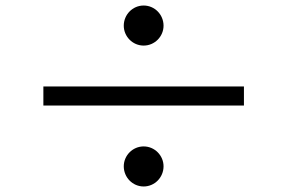

<svg xmlns="http://www.w3.org/2000/svg" viewBox="-20 -723 1040 695"><path d="M500 -703C460 -703 428 -670 428 -630C428 -591 460 -558 500 -558C540 -558 572 -591 572 -630C572 -670 540 -703 500 -703ZM863 -410H137V-341H863ZM500 -193C460 -193 428 -160 428 -121C428 -81 460 -48 500 -48C540 -48 572 -81 572 -121C572 -160 540 -193 500 -193Z"/></svg>

Font: Noto Sans HK
Style: Regular
Weight: 400
Designer: Ryoko NISHIZUKA 西塚涼子 (kana, bopomofo & ideographs); Paul D. Hunt (Latin, Greek & Cyrillic); Sandoll Communications 산돌커뮤니
Foundry: Adobe
Version: Version 2.004;hotconv 1.0.118;makeotfexe 2.5.65603